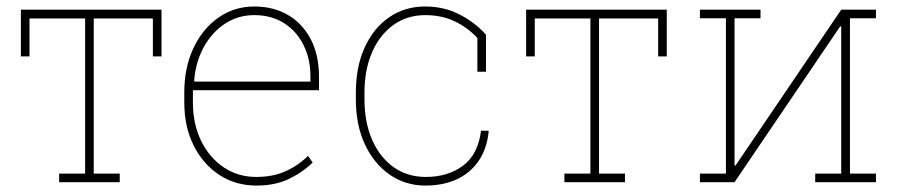

<svg xmlns="http://www.w3.org/2000/svg" viewBox="-20 -558 2776 588"><path d="M161.1 0V-26.4H240.7V-501.5H70.3V-385.3H43.9V-528.3H474.6V-385.3H448.2V-501.5H267.1V-26.4H346.7V0Z M765.1 10.3Q701.7 10.3 651.9 -22.2Q602.1 -54.7 573.2 -112.1Q544.4 -169.4 544.4 -244.1V-275.4Q544.4 -351.1 572.3 -410.4Q600.1 -469.7 648.7 -503.9Q697.3 -538.1 758.8 -538.1Q818.4 -538.1 863 -511.5Q907.7 -484.9 932.4 -436.5Q957 -388.2 957 -322.3V-281.7H570.8V-244.1Q570.8 -178.7 595.7 -127.2Q620.6 -75.7 664.6 -45.9Q708.5 -16.1 765.1 -16.1Q815.4 -16.1 854.2 -33.4Q893.1 -50.8 923.3 -80.6L937.5 -60.1Q904.8 -28.8 863.3 -9.3Q821.8 10.3 765.1 10.3ZM576.2 -308.1H930.7V-324.2Q930.7 -377.9 909.4 -420.4Q888.2 -462.9 849.6 -487.3Q811 -511.7 758.8 -511.7Q709 -511.7 668.9 -485.4Q628.9 -459 604 -413.6Q579.1 -368.2 574.7 -311Z M1282.7 10.3Q1222.2 10.3 1173.8 -22.9Q1125.5 -56.2 1097.7 -115.5Q1069.8 -174.8 1069.8 -253.9V-274.4Q1069.8 -353.5 1096.9 -412.8Q1124 -472.2 1171.9 -505.1Q1219.7 -538.1 1281.7 -538.1Q1341.3 -538.1 1388.9 -512.9Q1436.5 -487.8 1468.3 -451.7V-338.4H1441.9V-441.9Q1410.6 -475.1 1371.1 -493.4Q1331.5 -511.7 1282.2 -511.7Q1226.6 -511.7 1184.6 -481.4Q1142.6 -451.2 1119.4 -397.7Q1096.2 -344.2 1096.2 -274.4V-253.9Q1096.2 -183.6 1119.6 -129.9Q1143.1 -76.2 1185.3 -46.1Q1227.5 -16.1 1284.2 -16.1Q1352.1 -16.1 1398.2 -50.8Q1444.3 -85.4 1453.1 -157.7H1475.6L1476.6 -154.8Q1470.7 -100.6 1444.8 -63.7Q1418.9 -26.9 1377.7 -8.3Q1336.4 10.3 1282.7 10.3Z M1708.5 0V-26.4H1788.1V-501.5H1617.7V-385.3H1591.3V-528.3H2022V-385.3H1995.6V-501.5H1814.5V-26.4H1894V0Z M2123.5 0V-26.4H2203.1V-502H2123.5V-528.3H2229.5H2309.1V-502H2229.5V-51.8L2232.4 -50.8L2556.2 -528.3H2583H2662.6V-502H2583V-26.4H2662.6V0H2476.6V-26.4H2556.2V-476.6L2553.2 -477.5L2229.5 0Z"/></svg>

Font: Roboto Slab LO Thin
Style: Regular
Weight: 250
Designer: Google
Version: Version 2.00;September 28, 2018;FontCreator 11.5.0.2427 64-b